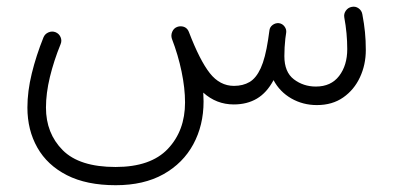

<svg xmlns="http://www.w3.org/2000/svg" viewBox="-20 -293 1171 571"><path d="M61.5 26.9Q61.5 -21.5 74.5 -74.5Q87.4 -127.4 109.4 -182.1Q113.8 -192.4 124.3 -196.8Q134.8 -201.2 145 -197.3Q155.8 -192.9 160.2 -182.4Q164.6 -171.9 160.2 -161.6Q140.1 -112.3 128.4 -64Q116.7 -15.6 116.7 26.9Q116.7 103.5 166.5 153.6Q216.3 203.6 323.7 203.6Q428.2 203.6 479.2 149.7Q530.3 95.7 530.3 11.7Q530.3 -30.8 520 -80.1Q509.8 -129.4 491.2 -177.7Q487.8 -188 492.2 -198.5Q496.6 -209 506.8 -212.9Q511.7 -214.8 517.1 -214.8Q535.6 -214.4 542 -197.3Q574.2 -113.3 604 -75.4Q633.8 -37.6 675.8 -37.6Q702.6 -37.6 722.2 -49.1Q741.7 -60.5 755.4 -90.3Q769 -120.1 777.3 -174.8Q778.8 -187 781.2 -202.1Q782.2 -212.4 790.8 -218.8Q799.3 -225.1 809.6 -224.1Q819.8 -222.7 826.2 -214.1Q832.5 -205.6 831.1 -195.8Q830.1 -187 828.6 -178.2Q825.7 -152.3 825.7 -126Q825.7 -78.6 854 -57.1Q882.3 -35.6 919.4 -35.6Q964.4 -35.6 988.5 -67.1Q1012.7 -98.6 1012.7 -147Q1012.7 -193.8 1003.9 -241.2Q1002 -252 1008.5 -261.2Q1015.1 -270.5 1025.9 -272.5Q1037.1 -274.9 1046.4 -268.3Q1055.7 -261.7 1057.6 -250.5Q1063 -222.2 1065.4 -197.5Q1067.9 -172.9 1067.9 -144Q1067.9 -100.6 1050.5 -63.2Q1033.2 -25.9 1000.7 -3.2Q968.3 19.5 922.4 19.5Q880.9 19.5 846.4 -0.2Q812 -20 793.5 -54.7Q773.4 -17.1 744.1 0.2Q714.8 17.6 675.3 17.6Q623.5 17.6 584.5 -17.6Q585.4 -3.9 585.4 8.8Q585.4 79.6 554.9 136Q524.4 192.4 466.1 225.1Q407.7 257.8 324.2 257.8Q237.3 257.8 179 228Q120.6 198.2 91.1 146Q61.5 93.8 61.5 26.9Z"/></svg>

Font: Mikhak-FD Light
Style: Regular
Weight: 300
Designer: Amin Abedi
Version: Version 3.2